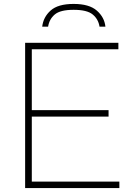

<svg xmlns="http://www.w3.org/2000/svg" viewBox="-20 -958 682 978"><path d="M108 0V-740H583V-707H142V-397H533V-364H142V-33H588V0ZM195 -822Q200.5 -871 238 -904.5Q275.5 -938 355 -938Q434.5 -938 473.2 -904Q512 -870 517 -822H487Q481 -860.5 452.2 -884.2Q423.5 -908 355 -908Q287 -908 259 -884.2Q231 -860.5 225 -822Z"/></svg>

Font: Encode Sans Expanded Thin
Style: Regular
Weight: 100
Width: 7
Designer: Multiple Designers
Foundry: Impallari Type
Version: Version 3.000; ttfautohint (v1.8.3) -l 8 -r 50 -G 200 -x 14 